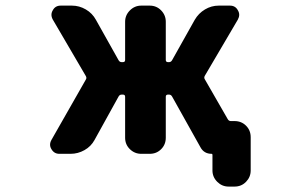

<svg xmlns="http://www.w3.org/2000/svg" viewBox="-20 -568 1040 687"><path d="M797.9 99.6Q774.4 99.6 757.3 82.5Q740.2 65.4 740.2 42V-13.7Q740.2 -17.6 737.3 -17.6Q710 -17.6 697.3 -41L595.7 -222.7Q591.8 -229.5 585 -229.5H581.1Q573.2 -229.5 573.2 -221.7V-75.2Q573.2 -50.8 556.6 -34.2Q540 -17.6 515.6 -17.6H485.4Q461.9 -17.6 444.8 -34.2Q427.7 -50.8 427.7 -75.2V-221.7Q427.7 -229.5 419.9 -229.5H415Q408.2 -229.5 404.3 -222.7L318.4 -67.4Q305.7 -43.9 282.2 -30.8Q258.8 -17.6 232.4 -17.6H192.4Q173.8 -17.6 164.1 -34.2Q159.2 -42 159.2 -50.3Q159.2 -58.6 164.1 -67.4L287.1 -283.2Q291 -289.1 287.1 -295.9L168.9 -498Q164.1 -506.8 164.1 -515.1Q164.1 -523.4 168.9 -531.2Q177.7 -547.9 197.3 -547.9H237.3Q263.7 -547.9 287.1 -534.2Q310.5 -520.5 323.2 -497.1L404.3 -352.5Q408.2 -345.7 415 -345.7H419.9Q427.7 -345.7 427.7 -353.5V-490.2Q427.7 -513.7 444.8 -530.8Q461.9 -547.9 485.4 -547.9H515.6Q540 -547.9 556.6 -530.8Q573.2 -513.7 573.2 -490.2V-353.5Q573.2 -345.7 581.1 -345.7H585Q591.8 -345.7 595.7 -352.5L676.8 -497.1Q690.4 -520.5 713.4 -534.2Q736.3 -547.9 762.7 -547.9H802.7Q822.3 -547.9 831.1 -531.2Q835.9 -523.4 835.9 -515.1Q835.9 -506.8 831.1 -498L712.9 -296.9Q709 -290 712.9 -284.2L794.9 -141.6Q798.8 -134.8 805.7 -134.8H819.3Q843.8 -134.8 860.4 -118.2Q877 -101.6 877 -77.1V42Q877 65.4 860.4 82.5Q843.8 99.6 819.3 99.6Z"/></svg>

Font: Rounded Mgen+ 2m bold
Style: Bold
Weight: 700
Designer: [Source Han Sans]
Ryoko NISHIZUKA  (kana & ideographs); Paul D. Hunt (Latin, Greek & Cyrillic); Wenlong ZHANG  (bopomofo
Version: Version 1.059.20150602